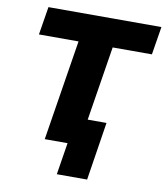

<svg xmlns="http://www.w3.org/2000/svg" viewBox="-94 -783 894 1036"><g transform="rotate(10 353.0 -265.0)"><path d="M288 175 316 0H191L279 -551H62L87 -705H706L681 -551H466L401 -144H504L454 175Z"/></g></svg>

Font: Nunito Sans 10pt Black
Style: Italic
Weight: 900
Italic angle: -9°
Designer: Vernon Adams
Foundry: Vernon Adams
Version: Version 3.101;gftools[0.9.27]